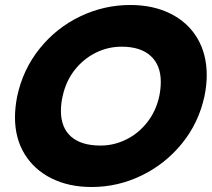

<svg xmlns="http://www.w3.org/2000/svg" viewBox="-20 -734 848 769"><path d="M40 -264Q40 -304 49 -349Q72 -456 138.5 -539Q205 -622 300.5 -668Q396 -714 502 -714Q593 -714 662.5 -679.5Q732 -645 770 -581.5Q808 -518 808 -433Q808 -393 799 -349Q776 -242 709 -159.5Q642 -77 547 -31Q452 15 347 15Q256 15 186.5 -19.5Q117 -54 78.5 -117Q40 -180 40 -264ZM618 -349Q624 -379 624 -406Q624 -473 583.5 -510Q543 -547 467 -547Q412 -547 363 -522.5Q314 -498 279 -453.5Q244 -409 231 -349Q224 -320 224 -290Q224 -223 264.5 -187Q305 -151 383 -151Q436 -151 485 -175Q534 -199 569.5 -244Q605 -289 618 -349Z"/></svg>

Font: Prompt Bold
Style: Bold Italic
Weight: 700
Italic angle: -12°
Designer: Katatrad Team
Foundry: CadsonDemak
Version: Version 1.000